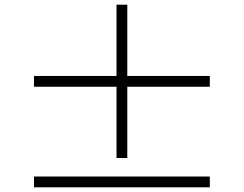

<svg xmlns="http://www.w3.org/2000/svg" viewBox="-20 -808 1040 819"><path d="M523 -134V-438H875V-484H523V-788H477V-484H125V-438H477V-134ZM125 -55V-9H875V-55Z"/></svg>

Font: Noto Serif CJK SC SemiBold
Style: Regular
Weight: 600
Designer: Ryoko NISHIZUKA 西塚涼子 (kana & ideographs); Frank Grießhammer (Latin, Greek & Cyrillic); Wenlong ZHANG 张文龙 (bopomofo); San
Foundry: Adobe
Version: Version 2.001;hotconv 1.1.0;makeotfexe 2.6.0